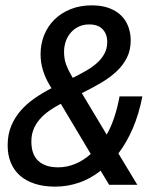

<svg xmlns="http://www.w3.org/2000/svg" viewBox="-20 -696 590 723"><path d="M516.1 -333Q503.4 -267.6 480.5 -213.6Q457.5 -159.7 425.8 -118.2L497.1 0H391.1L358.9 -53.2Q320.8 -22.9 277.3 -8.1Q233.9 6.8 188 6.8Q145.5 6.8 112.3 -3.7Q79.1 -14.2 56.2 -33.9Q33.2 -53.7 21 -82.8Q8.8 -111.8 8.8 -148.9Q8.8 -189.5 22.2 -221.7Q35.6 -253.9 58.3 -279.8Q81.1 -305.7 110.8 -326.2Q140.6 -346.7 173.8 -363.8L166 -377Q150.4 -403.3 141.6 -431.9Q132.8 -460.4 132.8 -492.2Q132.8 -530.3 146.2 -563.7Q159.7 -597.2 184.8 -622.1Q210 -647 245.6 -661.4Q281.2 -675.8 326.2 -675.8Q363.8 -675.8 391.4 -665.3Q418.9 -654.8 436.8 -637Q454.6 -619.1 463.4 -595Q472.2 -570.8 472.2 -543.9Q472.2 -506.8 457.5 -478Q442.9 -449.2 417.7 -426Q392.6 -402.8 359.1 -383.3Q325.7 -363.8 288.1 -345.2L381.8 -189Q398.4 -218.3 410.4 -254.4Q422.4 -290.5 430.2 -333ZM98.1 -163.1Q98.1 -114.3 124.3 -90.1Q150.4 -65.9 199.2 -65.9Q231.4 -65.9 262.7 -78.6Q293.9 -91.3 321.8 -116.2L209 -305.2Q184.6 -292.5 164.3 -278.1Q144 -263.7 129.4 -246.6Q114.7 -229.5 106.4 -209Q98.1 -188.5 98.1 -163.1ZM383.8 -538.1Q383.8 -567.4 366.7 -585.7Q349.6 -604 315.9 -604Q293 -604 275.4 -595.2Q257.8 -586.4 245.6 -572Q233.4 -557.6 227.3 -539.1Q221.2 -520.5 221.2 -501Q221.2 -489.3 222.7 -478.5Q224.1 -467.8 227.8 -456.8Q231.4 -445.8 237.5 -433.1Q243.7 -420.4 252.9 -404.8L253.9 -402.8Q280.8 -416 304.4 -429.7Q328.1 -443.4 345.7 -459.2Q363.3 -475.1 373.5 -494.4Q383.8 -513.7 383.8 -538.1Z"/></svg>

Font: Code New Roman
Style: Italic
Weight: 400
Italic angle: -11°
Monospace: yes
Designer: Sam Radian
Foundry: Code New Roman
Version: Version 1.508 October 19, 2014